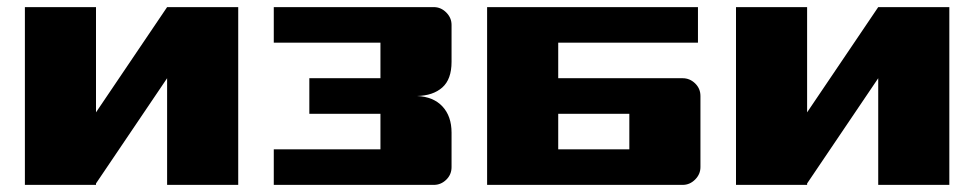

<svg xmlns="http://www.w3.org/2000/svg" viewBox="-20 -520 2740 540"><path d="M650 0H450V-300L250 -4V0H50V-500H250V-204L450 -500H650Z M750 -100H1050V-200H850V-300H1050V-400H750V-500H1200Q1220 -500 1235 -485Q1250 -470 1250 -450V-346Q1250 -297 1224 -274Q1198 -251 1153 -250Q1199 -248 1224.5 -220.5Q1250 -193 1250 -147V-50Q1250 -29 1235 -14.5Q1220 0 1200 0H750Z M1350 -500H1943V-400H1550V-300H1900Q1920 -300 1935 -285.5Q1950 -271 1950 -250V-50Q1950 -30 1935 -15Q1920 0 1900 0H1350ZM1750 -100V-200H1550V-100Z M2650 0H2450V-300L2250 -4V0H2050V-500H2250V-204L2450 -500H2650Z"/></svg>

Font: Tokeely Brookings
Style: Regular
Weight: 400
Designer: Peter Wiegel
Foundry: Peter Wiegel
Version: Version 2.001